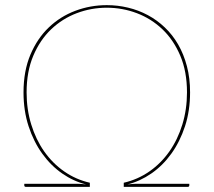

<svg xmlns="http://www.w3.org/2000/svg" viewBox="-20 -727 831 747"><path d="M281 -12Q288.5 -12 297.2 -11.2Q306 -10.5 315 -9.5Q266 -21.5 222 -52Q178 -82.5 144.5 -129Q111 -175.5 91.2 -235.8Q71.5 -296 71.5 -367.5Q71.5 -450.5 98.2 -514Q125 -577.5 169.8 -620.2Q214.5 -663 273 -685Q331.5 -707 395.5 -707Q438 -707 478.5 -697.2Q519 -687.5 555 -668.2Q591 -649 621.2 -620.2Q651.5 -591.5 673.2 -553.8Q695 -516 707.2 -469.5Q719.5 -423 719.5 -367.5Q719.5 -296 699.8 -235.8Q680 -175.5 646.5 -129Q613 -82.5 568.8 -52Q524.5 -21.5 476 -9.5Q485 -10.5 493.8 -11.2Q502.5 -12 510 -12H716.5V-6Q716.5 0 710.5 0H461.5V-16Q516 -28.5 561.2 -60Q606.5 -91.5 639 -137.8Q671.5 -184 689.5 -242.8Q707.5 -301.5 707.5 -367.5Q707.5 -448.5 681.5 -510Q655.5 -571.5 612 -613Q568.5 -654.5 512.2 -675.8Q456 -697 395.5 -697Q335 -697 278.8 -675.8Q222.5 -654.5 179 -613Q135.5 -571.5 109.5 -510Q83.5 -448.5 83.5 -367.5Q83.5 -301.5 101.5 -242.8Q119.5 -184 152 -137.8Q184.5 -91.5 229.8 -60Q275 -28.5 329.5 -16V0H80.5Q74.5 0 74.5 -6V-12Z"/></svg>

Font: Lato 2
Style: Regular
Weight: 100
Designer: Lukasz Dziedzic with Adam Twardoch and Botio Nikoltchev
Foundry: tyPoland Lukasz Dziedzic
Version: Version 2.015; 2015-08-06; http://www.latofonts.com/